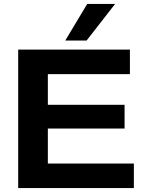

<svg xmlns="http://www.w3.org/2000/svg" viewBox="-20 -951 727 971"><path d="M72 0V-700H637V-576H222V-421H610V-301H222V-124H657V0ZM310 -746 421 -931H562L418 -746Z"/></svg>

Font: Georama SemiExpanded SemiBold
Style: Regular
Weight: 600
Width: 6
Designer: Jean-Baptiste Levee
Foundry: Production Type
Version: Version 1.001